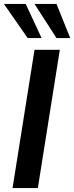

<svg xmlns="http://www.w3.org/2000/svg" viewBox="-26 -959 378 979"><path d="M38 0 150 -705H279L167 0ZM262 -765 150 -939H262L332 -765ZM115 -765 -6 -939H105L186 -765Z"/></svg>

Font: Mulish ExtraLight
Style: Italic
Weight: 200
Italic angle: -9°
Designer: Vernon Adams
Foundry: Vernon Adams
Version: Version 3.603